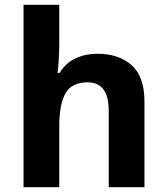

<svg xmlns="http://www.w3.org/2000/svg" viewBox="-20 -780 697 800"><path d="M227 -605Q227 -565 224.5 -528Q222 -491 220 -476H228Q254 -518 295 -537Q336 -556 386 -556Q475 -556 528.5 -508.5Q582 -461 582 -356V0H433V-319Q433 -437 345 -437Q278 -437 252.5 -390.5Q227 -344 227 -257V0H78V-760H227Z"/></svg>

Font: RS Noto Sans
Style: Bold
Weight: 700
Designer: Monotype Design Team
Foundry: Monotype Imaging Inc.
Version: Version 3.10